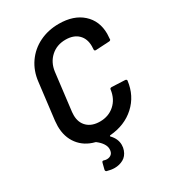

<svg xmlns="http://www.w3.org/2000/svg" viewBox="-211 -823 1012 1123"><g transform="rotate(-30 294.5 -261.0)"><path d="M567 -471 477 -466Q466 -466 467 -477Q468 -484 468 -498Q468 -549 437.5 -578.5Q407 -608 353 -608Q294 -608 254 -572Q214 -536 206 -477L175 -222Q174 -215 174 -201Q174 -151 205 -121.5Q236 -92 290 -92Q348 -92 388 -127.5Q428 -163 436 -222Q436 -233 449 -233L537 -229Q542 -229 545.5 -226Q549 -223 548 -219Q536 -123 469 -62Q402 -1 301 7Q298 8 297 10Q296 12 298 14Q331 48 331 89Q331 108 325 124Q313 157 286.5 171.5Q260 186 228 186Q205 186 177 178Q168 174 171 163L181 124Q184 111 196 116Q205 119 214 119Q233 119 245 108Q257 97 257 74Q257 56 245 37.5Q233 19 211 2Q211 1 206 -1Q138 -18 99.5 -68.5Q61 -119 61 -192Q61 -203 63 -227L93 -474Q101 -544 138 -597Q175 -650 234 -679Q293 -708 365 -708Q465 -708 523.5 -655.5Q582 -603 582 -516Q582 -505 580 -483V-478Q579 -475 575.5 -473Q572 -471 567 -471Z"/></g></svg>

Font: Barlow SemiBold
Style: Italic
Weight: 600
Italic angle: -7°
Designer: Jeremy Tribby
Foundry: Tribby Type
Version: Version 1.408